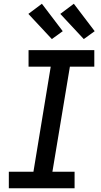

<svg xmlns="http://www.w3.org/2000/svg" viewBox="-20 -1002 540 1022"><path d="M27 0V-88H158L250 -647H132V-735H482V-647H352L259 -88H377V0ZM426 -794 301 -928 373 -982 484 -836ZM256 -794 131 -928 203 -982 314 -836Z"/></svg>

Font: Iosevka Slab Semibold
Style: Italic
Weight: 600
Italic angle: -9°
Monospace: yes
Designer: Belleve Invis
Foundry: Belleve Invis
Version: Version 11.1.1; ttfautohint (v1.8.3)